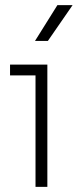

<svg xmlns="http://www.w3.org/2000/svg" viewBox="-20 -726 302 746"><path d="M118 0V-454L138 -433H19V-475H164V0ZM116 -567 203 -706H262L166 -567Z"/></svg>

Font: SUSE Thin ExtraLight
Style: Regular
Weight: 250
Version: Version 1.000